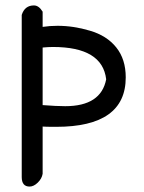

<svg xmlns="http://www.w3.org/2000/svg" viewBox="-20 -687 532 707"><path d="M89 0Q104 0 119 -14.5Q134 -29 137 -47V-221Q144 -220 187 -220Q443 -220 443 -402Q443 -469 408 -512.5Q373 -556 311 -574Q251 -592 192 -592Q163 -592 137 -588V-644Q123 -667 105 -667Q71 -667 60 -632V-35Q60 0 89 0ZM371 -395Q352 -296 220 -296Q188 -296 137 -300V-512Q159 -514 175 -514Q357 -514 371 -395Z"/></svg>

Font: Patrick Hand SC
Style: Regular
Weight: 400
Designer: Patrick Wagesreiter
Foundry: Patrick Wagesreiter
Version: Version 2.001; ttfautohint (v1.8.2)